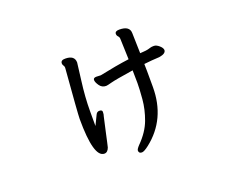

<svg xmlns="http://www.w3.org/2000/svg" viewBox="-104 -732 1208 990"><g transform="rotate(-20 500.0 -237.5)"><path d="M336.9 20Q277.8 20 277.8 -191.9Q277.8 -219.7 297.9 -465.8Q297.9 -473.6 293.5 -479.2Q289.1 -484.9 289.1 -492.2Q289.1 -510.3 314 -509.8Q364.7 -509.8 365.2 -470.2Q365.2 -464.4 353.5 -376.2Q341.8 -288.1 341.8 -210V-129.9L366.2 -180.2Q373 -197.3 387.2 -196.8Q403.3 -196.8 402.8 -185.1Q402.8 -177.2 401.9 -172.6Q400.9 -168 398.9 -160.9Q397 -153.8 392.1 -130.4Q387.2 -106.9 380.6 -78.9Q374 -50.8 369.6 -28.8Q365.2 -6.8 363.8 -3.9Q355 20 336.9 20ZM521 80.1Q503.9 80.1 503.9 64Q503.9 56.2 520 39.1Q570.8 -11.7 591.3 -66.9Q611.8 -122.1 616.5 -177Q621.1 -231.9 621.1 -263.2L620.1 -334Q521 -318.8 496.1 -312Q471.2 -305.2 464.8 -305.2Q441.9 -305.2 429 -324Q416 -342.8 416 -355Q416 -367.2 433.1 -367.2L457 -366.2Q546.9 -385.3 620.1 -395L616.2 -507.8Q616.2 -517.6 609.6 -524.2Q603 -530.8 603 -540Q603 -555.2 627 -555.2Q684.1 -555.2 684.1 -514.2L687 -403.8Q694.8 -404.8 707 -405.3Q719.2 -405.8 730.7 -408.4Q742.2 -411.1 747.6 -413.1Q752.9 -415 765.9 -415Q778.8 -415 793.9 -402.1Q809.1 -389.2 810.1 -377Q810.1 -356.9 772.9 -351.1Q730 -349.1 688 -344.2Q689 -327.1 689 -217.8Q689 -42 560.1 59.1Q533.2 80.1 521 80.1Z"/></g></svg>

Font: LXGW WenKai Screen R
Style: Regular
Weight: 400
Designer: Fontworks Inc.
Version: Version 1.235;May 31, 2022